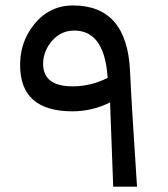

<svg xmlns="http://www.w3.org/2000/svg" viewBox="-20 -699 625 713"><path d="M249 -285.6Q54.2 -285.6 54.7 -458Q54.7 -527.8 88.9 -583Q148.4 -678.7 251.5 -678.7Q451.7 -678.7 462.9 -435.1Q467.8 -323.7 488.8 -5.9H400.4L388.7 -318.8Q322.3 -285.6 249 -285.6ZM379.9 -409.7 378.9 -420.9Q364.7 -589.4 250.5 -585.4Q200.2 -583.5 166.5 -539.1Q140.1 -502.9 140.1 -461.4Q140.6 -377.9 251 -378.4Q316.9 -378.4 379.9 -409.7Z"/></svg>

Font: Dirooz
Style: Regular
Weight: 400
Foundry: DejaVu fonts team - Redesigned by Saber Rastikerdar
Version: Version 0.2.1